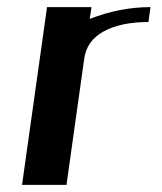

<svg xmlns="http://www.w3.org/2000/svg" viewBox="-20 -520 456 540"><path d="M403.3 -500 397.5 -458Q319.3 -458 271.5 -431.6Q223.6 -405.3 216.8 -354.5L167 0H42L112.3 -500H237.3L232.4 -466.8Q317.4 -500 403.3 -500Z"/></svg>

Font: okolaks
Style: BoldItalic
Weight: 600
Width: 8
Italic angle: -8°
Version: Version 000.6.0